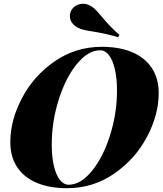

<svg xmlns="http://www.w3.org/2000/svg" viewBox="-20 -966 849 1000"><path d="M34.2 0ZM461.9 -802.2Q432.6 -806.6 415.5 -810.8Q398.4 -814.9 383.3 -823.2Q365.2 -832.5 354.5 -848.4Q343.8 -864.3 343.8 -882.8Q343.8 -896.5 350.1 -909.2Q358.9 -927.2 376.2 -936.8Q393.6 -946.3 413.1 -946.3Q430.2 -946.3 444.3 -939Q461.4 -931.2 474.1 -919.2Q486.8 -907.2 506.8 -882.8Q555.2 -824.2 602.1 -784.2L595.2 -772Q537.1 -790 461.9 -802.2ZM510.7 -722.2Q602.5 -722.2 668.9 -693.8Q735.4 -665.5 771 -611.3Q806.6 -557.1 806.6 -481Q806.6 -368.2 745.4 -252.7Q684.1 -137.2 574.5 -61.5Q464.8 14.2 328.6 14.2Q236.8 14.2 170.4 -14.2Q104 -42.5 68.8 -96.4Q33.7 -150.4 33.7 -226.1Q33.7 -339.4 94.5 -455.1Q155.3 -570.8 264.6 -646.5Q374 -722.2 510.7 -722.2ZM249.5 -212.9Q249.5 -148.9 260.7 -101.6Q272 -54.2 292 -29.1Q312 -3.9 337.4 -3.9Q400.4 -3.9 459 -75.9Q517.6 -147.9 553.5 -262.2Q589.4 -376.5 589.4 -495.1Q589.4 -559.1 578.1 -606.4Q566.9 -653.8 547.1 -679Q527.3 -704.1 501.5 -704.1Q438.5 -704.1 379.9 -632.1Q321.3 -560.1 285.4 -445.8Q249.5 -331.5 249.5 -212.9Z"/></svg>

Font: TypoPRO Playfair Display SC
Style: Italic
Weight: 900
Italic angle: -14°
Designer: Claus Eggers Sørensen
Foundry: Claus Eggers Sørensen
Version: Version 1.004;PS 001.004;hotconv 1.0.70;makeotf.lib2.5.58329